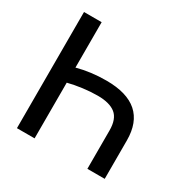

<svg xmlns="http://www.w3.org/2000/svg" viewBox="-158 -860 1007 1012"><g transform="rotate(30 345.5 -353.5)"><path d="M500 0V-233.4Q500 -303.2 463.9 -332.3Q427.7 -361.3 355.5 -361.3Q312 -361.3 265.4 -355.2Q218.8 -349.1 178.7 -338.9V0H71.3V-707H178.7V-430.7Q261.2 -453.1 355.5 -453.1Q605.5 -453.1 605.5 -233.4V0Z"/></g></svg>

Font: Pretendard Std Medium
Style: Regular
Weight: 500
Designer: Base glyphs from Inter by Rasmus Andersson; Hangeul glyphs from Noto Sans CJK(Source Han Sans) by Jang Soo-young and Kan
Foundry: Kil Hyung-jin
Version: Version 1.309